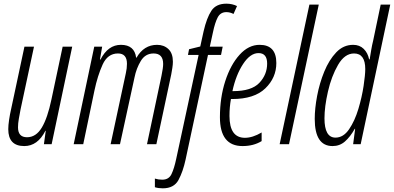

<svg xmlns="http://www.w3.org/2000/svg" viewBox="-20 -785 2144 1045"><path d="M227 -73H229L219 0H261L373 -531H321L260 -244Q239 -143 207.5 -90.5Q176 -38 127 -38Q78 -38 78 -92Q78 -113 82.5 -138.5Q87 -164 92 -190L165 -531H113L40 -189Q34 -163 29.5 -133Q25 -103 25 -82Q25 10 112 10Q185 10 227 -73Z M433 0 494 -292Q511 -373 538.5 -433.5Q566 -494 622 -494Q671 -494 671 -438Q671 -413 665 -387L582 0H633L712 -363Q722 -413 746.5 -453.5Q771 -494 816 -494Q868 -494 868 -437Q868 -416 859 -373L780 0H831L912 -380Q915 -396 918 -415Q921 -434 921 -449Q921 -495 896.5 -518Q872 -541 835 -541Q763 -541 723 -471H721Q712 -541 638 -541Q568 -541 527 -461H524L536 -531H493L381 0Z M990 84 1112 -486H1183L1192 -531H1122L1139 -609Q1150 -662 1165 -690.5Q1180 -719 1212 -719Q1232 -719 1251 -709L1270 -752Q1244 -765 1212 -765Q1156 -765 1130.5 -726.5Q1105 -688 1088 -614L1070 -532L1009 -517L1003 -486H1061L939 80Q928 132 913.5 162.5Q899 193 863 193Q842 193 823 187V234Q842 240 866 240Q927 240 951.5 194.5Q976 149 990 84Z M1404 -17V-64Q1355 -35 1313 -35Q1229 -35 1229 -154Q1229 -202 1237 -246H1244Q1364 -246 1424 -304Q1484 -362 1484 -442Q1484 -541 1393 -541Q1333 -541 1284 -487Q1235 -433 1206 -343.5Q1177 -254 1177 -147Q1177 10 1300 10Q1360 10 1404 -17ZM1387 -496Q1434 -496 1434 -439Q1434 -379 1391.5 -334Q1349 -289 1249 -289H1245Q1264 -377 1303 -436.5Q1342 -496 1387 -496Z M1553 0 1715 -760H1664L1502 0Z M1746 -141Q1746 -204 1765 -287Q1784 -370 1820 -432Q1856 -494 1907 -494Q1968 -494 1968 -409Q1968 -378 1959 -317.5Q1950 -257 1930.5 -192Q1911 -127 1880 -81.5Q1849 -36 1806 -36Q1746 -36 1746 -141ZM1911 -84H1913L1902 0H1943L2104 -760H2052L2011 -564Q2005 -540 2000.5 -513.5Q1996 -487 1992 -462H1989Q1982 -497 1959.5 -519Q1937 -541 1902 -541Q1849 -541 1810 -500Q1771 -459 1745 -395.5Q1719 -332 1706 -263Q1693 -194 1693 -138Q1693 10 1790 10Q1829 10 1857.5 -15Q1886 -40 1911 -84Z"/></svg>

Font: Noto Sans Display Condensed Light
Style: Italic
Weight: 300
Width: 3
Designer: Monotype Design team
Foundry: Monotype Imaging Inc.
Version: 1.000